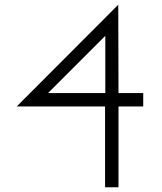

<svg xmlns="http://www.w3.org/2000/svg" viewBox="-20 -793 687 815"><path d="M588 -398V-341H483V2H426V-341H51L482 -773L483 -398ZM427 -398V-641L184 -398Z"/></svg>

Font: LuenTai2017
Style: Regular
Weight: 400
Designer: LuenTai
Foundry: Microsoft Corpration
Version: Version 1.00 November 27, 2016, initial release